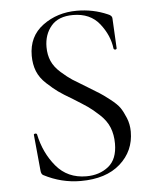

<svg xmlns="http://www.w3.org/2000/svg" viewBox="-49 -678 589 732"><g transform="rotate(-5 245.5 -312.0)"><path d="M145 -508Q145 -478 155.5 -454Q166 -430 190.5 -408.5Q215 -387 232 -376Q249 -365 286 -343Q320 -322 331.5 -315Q343 -308 369.5 -287.5Q396 -267 406.5 -251.5Q417 -236 427 -211.5Q437 -187 437 -159Q437 -85 382.5 -36.5Q328 12 231 12Q157 12 90 -23Q82 -27 81 -42L68 -178Q67 -182 72.5 -183Q78 -184 80 -180Q95 -108 138.5 -56Q182 -4 254 -4Q304 -4 338.5 -31.5Q373 -59 373 -119Q373 -153 362 -180.5Q351 -208 325.5 -231.5Q300 -255 282.5 -267Q265 -279 228 -302Q192 -323 174 -336Q156 -349 131.5 -371.5Q107 -394 96.5 -420.5Q86 -447 86 -480Q86 -554 141.5 -595Q197 -636 272 -636Q334 -636 389 -612Q405 -606 405 -595L411 -480Q411 -478 408.5 -476.5Q406 -475 403 -476Q400 -477 399 -480Q393 -531 357.5 -576Q322 -621 256 -621Q200 -621 172.5 -588.5Q145 -556 145 -508Z"/></g></svg>

Font: Cormorant SC
Style: Regular
Weight: 400
Designer: Christian Thalmann (Catharsis Fonts)
Version: Version 1.000;PS 002.000;hotconv 1.0.88;makeotf.lib2.5.64775